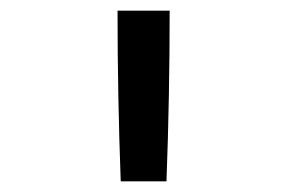

<svg xmlns="http://www.w3.org/2000/svg" viewBox="-20 -792 540 361"><path d="M207 -451Q204 -531 202.5 -611Q201 -691 201 -772H299Q299 -691 297.5 -611Q296 -531 293 -451Z"/></svg>

Font: Iosevka Slab Medium
Style: Regular
Weight: 500
Monospace: yes
Designer: Belleve Invis
Foundry: Belleve Invis
Version: Version 11.1.1; ttfautohint (v1.8.3)